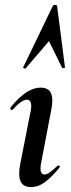

<svg xmlns="http://www.w3.org/2000/svg" viewBox="-20 -751 287 780"><path d="M106 9Q73 9 63 -16Q53 -41 63 -89L104 -297Q114 -346 89 -346Q79 -346 64.5 -336Q50 -326 32 -306Q28 -302 24 -306.5Q20 -311 23 -315Q59 -358 88 -376.5Q117 -395 145 -395Q177 -395 187 -372.5Q197 -350 189 -309L147 -89Q142 -61 147 -51.5Q152 -42 160 -42Q171 -42 184 -52Q197 -62 213 -77Q217 -81 221 -77Q225 -73 221 -69Q190 -32 163 -11.5Q136 9 106 9ZM212 -726 244 -477Q244 -475 238.5 -474.5Q233 -474 232 -476L179 -584L85 -474Q83 -471 78 -473Q73 -475 74 -477L194 -726Q196 -731 204 -731Q212 -731 212 -726Z"/></svg>

Font: Cormorant Light
Style: Bold Italic
Weight: 700
Italic angle: -10°
Version: Version 4.000